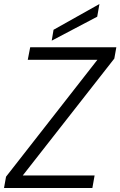

<svg xmlns="http://www.w3.org/2000/svg" viewBox="-27 -934 598 954"><path d="M541 -643 86 -62H443L432 0H-7L3 -56L457 -637H111L123 -699H551ZM467 -914 456 -851 230 -732 239 -786Z"/></svg>

Font: SVN-Poppins Light
Style: Italic
Weight: 300
Italic angle: -10°
Designer: Ninad Kale (Devanagari), Jonny Pinhorn (Latin)
Foundry: Indian Type Foundry
Version: Version 3.002 2017; ttfautohint (v1.8.3)